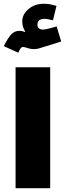

<svg xmlns="http://www.w3.org/2000/svg" viewBox="-29 -993 343 1013"><path d="M53.2 -638.2V0H235.8V-638.2ZM250.5 -886.2 269 -961.9 244.1 -968.3C228 -972.7 215.3 -973.1 201.7 -973.1C169.9 -973.1 143.6 -963.9 121.6 -945.3C99.6 -926.8 88.4 -905.3 88.4 -880.9C88.4 -860.4 93.8 -842.3 104 -827.1L101.6 -824.2C93.3 -828.1 83.5 -830.1 71.8 -830.1C56.6 -830.1 43 -824.2 31.7 -813C20 -801.3 6.3 -780.3 -8.8 -749.5L67.4 -714.8C78.6 -739.7 83.5 -745.1 91.8 -745.1C96.7 -745.1 103 -743.7 110.8 -741.2C127.9 -735.4 139.6 -733.9 151.4 -733.9C160.2 -733.9 169.4 -735.4 179.2 -738.3L293.9 -773.9L270 -853.5L238.3 -844.7C218.8 -839.4 205.6 -836.9 199.2 -836.9C178.7 -836.9 168.5 -845.7 168.5 -863.8C168.5 -883.8 181.2 -893.6 207 -893.6C211.9 -893.6 217.8 -893.1 224.1 -891.6Z"/></svg>

Font: Estedad Black
Style: Regular
Weight: 900
Designer: Amin Abedi
Version: Version 7.3